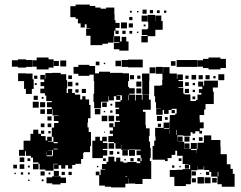

<svg xmlns="http://www.w3.org/2000/svg" viewBox="-20 -788 1053 838"><path d="M320 -706H310V-713H287V-761H310V-768H372V-762H396V-755H419V-750H443V-755H479V-726H480V-700H484V-688H502V-666H484V-654H478V-630H476V-602H451V-597H427V-591H375V-632H356V-662H374V-664H358V-682H350V-668H332V-686H320ZM602 -746H620V-728H602ZM634 -744H648V-730H634ZM665 -743H677V-731H665ZM696 -742H706V-732H696ZM547 -741H555V-733H547ZM578 -740H584V-734H578ZM658 -630H625V-603H597V-631H624V-635H599V-660H624V-664H627V-691H625V-723H657V-696H658V-720H684V-696H690V-658H658ZM598 -720H624V-694H598ZM544 -714H558V-700H544ZM508 -690H534V-664H508ZM542 -686H560V-668H542ZM615 -681V-673H607V-681ZM498 -654V-640H484V-654ZM528 -654V-640H514V-654ZM545 -641V-653H557V-641ZM578 -650H584V-644H578ZM501 -601V-604H478V-630H504V-607H511V-627H531V-607H541V-567H501V-573H477V-601ZM192 -485H140V-497H122V-525H140V-537H192V-529H214V-493H192ZM890 -491H866V-497H842V-525H866V-531H890V-537H942V-531H966V-491H942V-485H890ZM94 -496V-493H58V-497H32V-525H58V-529H94V-526H121V-496ZM511 -526H539V-528H603V-494H539V-496H511ZM841 -496H751V-526H841ZM243 -524H269V-498H243ZM508 -499H484V-523H508ZM215 -522H237V-500H215ZM726 -521H746V-501H726ZM414 -519V-503H398V-519ZM439 -514V-508H433V-514ZM638 -99H634V-85H640V-7H602V15H570V13H542V-10H541V14H527V30H465V27H438V22H413V-23H398V-39H414V-24H419V-48H439V-50H425V-72H445V-82H453V-104H479V-83H487V-100H505V-83H518V-78H536V-81H576V-76H592V-84H579V-98H593V-85H598V-99H594V-111H576V-131H594V-135H570V-136H543V-134H509V-156H508V-139H484V-163H478V-168H453V-194H473V-204H459V-218H473V-232H457V-250H475V-234H481V-256H503V-261H486V-281H500V-290H485V-312H500V-318H483V-344H506V-351H512V-372H489V-370H505V-352H487V-368H477V-350H455V-368H453V-344H424V-343H421V-316H391V-343H388V-379H391V-434H389V-462H370V-457H322V-466H301V-496H322V-505H370V-500H395V-468H412V-475H460V-470H515V-468H543V-434H539V-409H544V-403H568V-379H544V-375H570V-349H573V-374H599V-353H602V-375H630V-353H638V-309H604V-300H615V-242H617V-228H633V-194H630V-170H635V-143H638ZM996 -51V-29H1004V27H948V16H929V-17H902V-38H893V-46H871V-62H869V-48H843V-62H842V-45H815V-12H813V16H791V24H741V-16H721V-46H750V-47H777V-50H810V-68H805V-52H787V-70H803V-72H777V-108H753V-130H745V-112H729V-98H706V-97H712V-85H700V-91H646V-151H653V-174H659V-192H657V-230H694V-253H718V-229H695V-226H719V-258H721V-286H745V-292H751V-313H729V-308H716V-291H696V-308H690V-287H662V-315H683V-316H661V-342H657V-368H653V-414H681V-416H688V-439H689V-466H661V-496H691V-468H692V-495H720V-468H723V-467H752V-444H754V-463H778V-439H759V-434H779V-408H759V-405H780V-380H785V-376H811V-348H813V-347H835V-352H842V-375H859V-383H848V-399H863V-410H845V-432H867V-414H871V-436H931V-406H909V-388H913V-334H877V-310H871V-286H851V-267H852V-254H869V-228H852V-217H862V-205H850V-215H832V-205H820V-211H812V-195H780V-197H754V-172H755V-192H777V-170H757V-169H784V-139H813V-164H839V-138H814V-133H838V-120H839V-138H842V-165H869V-168H870V-197H902V-177H942V-148H943V-115H970V-71H986V-51ZM659 -468H633V-494H659ZM362 -232H367V-212H377V-150H373V-124H346V-121H343V-94H334V-73H309V-68H295V-52H277V-67H265V-52H247V-67H236V-51H216V-71H232V-73H214V-43H178V-48H153V-73H148V-79H124V-100H115V-108H93V-128H89V-108H63V-134H83V-174H112V-175H113V-204H125V-222H147V-204H159V-194H179V-175H186V-191H206V-171H190V-169H213V-191H206V-231H216V-251H235V-260H215V-282H235V-284H209V-311H207V-290H185V-312H206V-320H185V-342H206V-347H182V-371H176V-381H156V-401H173V-412H157V-430H173V-441H156V-461H176V-444H178V-469H207V-470H245V-464H269V-438H273V-404H271V-382H277V-400H295V-382H307V-375H330V-354H339V-368H353V-354H369V-330H375V-272H364V-253H362ZM93 -400H85V-434H59V-468H93V-467H122V-442H127V-400H119V-378H93ZM631 -376H601V-435H600V-467H632V-435H631ZM959 -438H933V-464H959ZM816 -461H836V-441H816ZM565 -460V-442H547V-460ZM865 -460V-442H847V-460ZM895 -442H877V-460H895ZM278 -459H294V-443H278ZM129 -458H143V-444H129ZM579 -444V-458H593V-444ZM789 -444V-458H803V-444ZM921 -456V-446H911V-456ZM575 -432H597V-410H575ZM276 -431H296V-411H276ZM804 -413H788V-429H804ZM310 -415V-427H322V-415ZM821 -426H831V-416H821ZM140 -425V-417H132V-425ZM597 -380H575V-402H597ZM337 -400H355V-382H337ZM805 -382H787V-400H805ZM323 -384H309V-398H323ZM831 -386H821V-396H831ZM542 -373H540V-351H542ZM145 -352H127V-370H145ZM832 -355H820V-367H832ZM162 -357V-365H170V-357ZM149 -318H123V-344H149ZM177 -320H155V-342H177ZM426 -341H446V-321H426ZM462 -327V-335H470V-327ZM394 -313H418V-289H394ZM156 -311H176V-291H156ZM743 -308V-294H729V-308ZM471 -296H461V-306H471ZM439 -304V-298H433V-304ZM448 -259H424V-283H448ZM478 -259H454V-283H478ZM665 -282H687V-260H665ZM187 -280H205V-262H187ZM700 -265V-277H712V-265ZM174 -249V-233H158V-249ZM188 -249H204V-233H188ZM683 -248V-234H669V-248ZM721 -205H722V-224H721ZM752 -221H750V-199H752ZM159 -218H173V-204H159ZM201 -216V-206H191V-216ZM438 -213V-209H434V-213ZM785 -192H807V-170H785ZM383 -174H396V-191H416V-174H426V-191H446V-171H429V-164H449V-138H429V-133H448V-109H429V-98H383ZM864 -173H848V-189H864ZM831 -186V-176H821V-186ZM214 -163H232V-168H214ZM478 -139H454V-163H478ZM807 -140H785V-162H807ZM231 -136V-139H214V-136ZM569 -134V-108H543V-134ZM211 -109V-133H190V-132H207V-110H185V-127H184V-106H208V-109ZM514 -133H538V-109H514ZM458 -113V-129H474V-113ZM491 -116V-126H501V-116ZM86 -81H66V-101H86ZM549 -84V-98H563V-84ZM112 -85H100V-97H112ZM442 -97V-85H430V-97ZM760 -97H772V-85H760ZM529 -94V-88H523V-94ZM148 -49H124V-73H148ZM86 -51H66V-71H86ZM54 -53H38V-69H54ZM731 -56V-66H741V-56ZM110 -57H102V-65H110ZM409 -64V-58H403V-64ZM769 -64V-58H763V-64ZM215 -20V-42H237V-20ZM175 -22H157V-40H175ZM835 -22H817V-40H835ZM249 -24V-38H263V-24ZM293 -24H279V-38H293ZM893 -24H879V-38H893ZM930 -38V-18H933V-38ZM81 -26H71V-36H81ZM110 -27H102V-35H110ZM192 -27V-35H200V-27ZM49 -28H43V-34H49ZM854 -29V-33H858V-29ZM208 -19H244V-13H268V11H244V17H208V12H183V-14H208ZM535 -18H527V-16H535ZM870 13H842V-15H870ZM899 12H873V-14H899ZM926 9H906V-11H926ZM835 8H817V-10H835ZM170 3H162V-5H170ZM109 2H103V-4H109Z"/></svg>

Font: Rubik-Storm
Style: Regular
Weight: 400
Designer: NaN (generative design), Hubert & Fischer (Rubik source font outlines)
Foundry: NaN, Hubert & Fischer
Version: Version 1.000